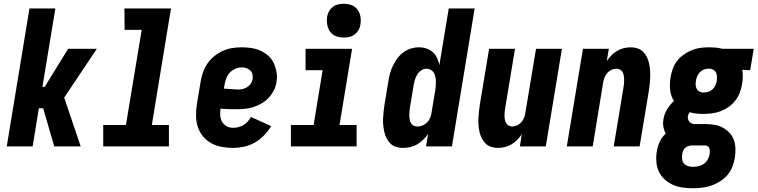

<svg xmlns="http://www.w3.org/2000/svg" viewBox="-20 -780 4040 1023"><path d="M16 0 137 -735H275L206 -317H218L343 -520H496L322 -260L410 0H269L210 -203H187L154 0Z M530 0V-114H651L735 -621H644L643 -735H891L789 -114H880V0Z M1222 8Q1191 8 1161 2.5Q1131 -3 1105.5 -17Q1080 -31 1061.5 -53.5Q1043 -76 1034 -104Q1025 -132 1024.5 -162.5Q1024 -193 1029 -225L1049 -345Q1053 -370 1061.5 -394.5Q1070 -419 1085 -441Q1100 -463 1121.5 -480.5Q1143 -498 1167.5 -509Q1192 -520 1217.5 -524Q1243 -528 1268 -528Q1294 -528 1320 -524Q1346 -520 1369 -509.5Q1392 -499 1410.5 -482Q1429 -465 1439 -443Q1449 -421 1453.5 -395Q1458 -369 1453 -343Q1450 -320 1439 -298.5Q1428 -277 1411.5 -259Q1395 -241 1373 -228.5Q1351 -216 1328.5 -209Q1306 -202 1283 -200Q1260 -198 1238 -198Q1217 -198 1196.5 -198.5Q1176 -199 1155 -201Q1152 -183 1153.5 -164.5Q1155 -146 1163.5 -131Q1172 -116 1187.5 -107.5Q1203 -99 1222 -99Q1236 -99 1250 -102.5Q1264 -106 1277 -113.5Q1290 -121 1300 -132.5Q1310 -144 1317 -157L1425 -108Q1409 -82 1387 -59Q1365 -36 1338 -20.5Q1311 -5 1281 1.5Q1251 8 1222 8ZM1250 -303Q1262 -303 1274.5 -306Q1287 -309 1298 -316.5Q1309 -324 1316.5 -335Q1324 -346 1326 -359Q1328 -372 1325 -384Q1322 -396 1313.5 -404.5Q1305 -413 1293 -417Q1281 -421 1268 -421Q1251 -421 1233.5 -413.5Q1216 -406 1203.5 -392Q1191 -378 1185 -361Q1179 -344 1176 -327L1173 -308Q1183 -307 1192 -306.5Q1201 -306 1211 -305.5Q1221 -305 1230.5 -304Q1240 -303 1250 -303Z M1530 0V-114H1651L1699 -406H1608V-520H1856L1789 -114H1880V0ZM1812 -580Q1790 -580 1770 -587.5Q1750 -595 1738.5 -611.5Q1727 -628 1723.5 -649Q1720 -670 1723 -692Q1726 -707 1733.5 -720.5Q1741 -734 1753.5 -743.5Q1766 -753 1781.5 -756.5Q1797 -760 1812 -760Q1834 -760 1853.5 -752.5Q1873 -745 1885 -728.5Q1897 -712 1900.5 -691Q1904 -670 1900 -648Q1898 -633 1890 -619.5Q1882 -606 1869.5 -596.5Q1857 -587 1842 -583.5Q1827 -580 1812 -580Z M2128 8Q2109 8 2091.5 3Q2074 -2 2061.5 -14Q2049 -26 2040.5 -42Q2032 -58 2028 -75.5Q2024 -93 2022 -111.5Q2020 -130 2021 -149Q2022 -168 2024 -187Q2026 -206 2029 -225L2049 -345Q2052 -366 2057.5 -387Q2063 -408 2073 -428.5Q2083 -449 2096.5 -468Q2110 -487 2129 -501Q2148 -515 2169.5 -521.5Q2191 -528 2212 -528Q2233 -528 2252.5 -521.5Q2272 -515 2286.5 -501.5Q2301 -488 2309 -470.5Q2317 -453 2321 -433L2371 -735H2509L2388 0H2250L2261 -67Q2250 -50 2235 -35.5Q2220 -21 2203 -11Q2186 -1 2166.5 3.5Q2147 8 2128 8ZM2204 -106Q2218 -106 2231.5 -111.5Q2245 -117 2255.5 -127.5Q2266 -138 2271.5 -151.5Q2277 -165 2279 -178L2299 -298Q2301 -311 2302 -323Q2303 -335 2302.5 -347Q2302 -359 2299.5 -371Q2297 -383 2291.5 -392.5Q2286 -402 2275.5 -408Q2265 -414 2253 -414Q2238 -414 2224.5 -405Q2211 -396 2203 -382.5Q2195 -369 2190.5 -354.5Q2186 -340 2184 -326L2164 -206Q2162 -195 2161.5 -184.5Q2161 -174 2161 -163.5Q2161 -153 2163 -142.5Q2165 -132 2170 -123.5Q2175 -115 2184 -110.5Q2193 -106 2204 -106Z M2633 8Q2614 8 2597 2.5Q2580 -3 2567.5 -15Q2555 -27 2547 -43Q2539 -59 2535 -76.5Q2531 -94 2529.5 -112.5Q2528 -131 2529 -149.5Q2530 -168 2532 -187Q2534 -206 2537 -225L2586 -520H2724L2672 -206Q2670 -195 2669 -184.5Q2668 -174 2668 -163.5Q2668 -153 2670 -143Q2672 -133 2676.5 -124.5Q2681 -116 2690 -111Q2699 -106 2709 -106Q2722 -106 2735 -112Q2748 -118 2757.5 -128.5Q2767 -139 2772 -152Q2777 -165 2779 -178L2836 -520H2974L2888 0H2750L2760 -65Q2750 -49 2736 -35Q2722 -21 2705.5 -11Q2689 -1 2670 3.5Q2651 8 2633 8Z M3000 0 3086 -520H3224L3213 -455Q3224 -471 3237.5 -485Q3251 -499 3268 -509Q3285 -519 3303.5 -523.5Q3322 -528 3340 -528Q3359 -528 3376 -522.5Q3393 -517 3405.5 -505Q3418 -493 3426 -477Q3434 -461 3438 -443.5Q3442 -426 3443.5 -407.5Q3445 -389 3444.5 -370.5Q3444 -352 3442 -333Q3440 -314 3437 -295L3388 0H3250L3302 -314Q3304 -325 3305 -335.5Q3306 -346 3305.5 -356.5Q3305 -367 3303.5 -377Q3302 -387 3297.5 -395.5Q3293 -404 3283.5 -409Q3274 -414 3264 -414Q3251 -414 3238 -408Q3225 -402 3216 -391.5Q3207 -381 3201.5 -368Q3196 -355 3194 -342L3138 0Z M3672 223Q3644 223 3616 219Q3588 215 3564 204Q3540 193 3520.5 175Q3501 157 3490 133Q3479 109 3477 80.5Q3475 52 3480 24Q3484 -1 3495.5 -25.5Q3507 -50 3527 -68Q3518 -85 3514.5 -104.5Q3511 -124 3515 -145Q3519 -172 3534.5 -197.5Q3550 -223 3571 -242Q3554 -268 3550.5 -301.5Q3547 -335 3553 -369Q3557 -392 3565 -414.5Q3573 -437 3588 -456Q3603 -475 3623.5 -489.5Q3644 -504 3666.5 -513Q3689 -522 3712 -525Q3735 -528 3758 -528Q3775 -528 3792 -526.5Q3809 -525 3825 -521L3828 -520H3996L3977 -406L3935 -408Q3938 -389 3937.5 -370Q3937 -351 3934 -332Q3930 -309 3921.5 -286.5Q3913 -264 3898 -244.5Q3883 -225 3862.5 -210.5Q3842 -196 3819.5 -187.5Q3797 -179 3774 -176Q3751 -173 3728 -173Q3709 -173 3690.5 -175Q3672 -177 3654 -182Q3651 -177 3648.5 -171.5Q3646 -166 3645 -161Q3644 -153 3646 -145.5Q3648 -138 3652.5 -132Q3657 -126 3664 -123Q3671 -120 3678 -119H3738Q3763 -119 3787 -115Q3811 -111 3831 -100Q3851 -89 3867 -72Q3883 -55 3890.5 -33Q3898 -11 3898.5 13.5Q3899 38 3895 62Q3891 86 3881.5 110Q3872 134 3855 153.5Q3838 173 3815.5 187Q3793 201 3769 209Q3745 217 3720.5 220Q3696 223 3672 223ZM3729 -287Q3742 -287 3754.5 -291Q3767 -295 3777 -304.5Q3787 -314 3792 -326Q3797 -338 3799 -350Q3800 -361 3800 -371.5Q3800 -382 3796 -391.5Q3792 -401 3783.5 -406.5Q3775 -412 3765 -414H3754Q3742 -414 3730.5 -409.5Q3719 -405 3709.5 -395.5Q3700 -386 3695 -374Q3690 -362 3688 -350Q3686 -339 3686.5 -327.5Q3687 -316 3692.5 -306Q3698 -296 3708 -291.5Q3718 -287 3729 -287ZM3673 109Q3688 109 3702.5 105.5Q3717 102 3730 93Q3743 84 3750.5 70.5Q3758 57 3761 42Q3762 34 3762 26.5Q3762 19 3760 12Q3758 5 3752.5 0Q3747 -5 3739 -5H3667Q3658 -5 3648.5 -2Q3639 1 3631.5 7.5Q3624 14 3620 23Q3616 32 3615 41Q3613 55 3614.5 68.5Q3616 82 3624.5 91.5Q3633 101 3646 105Q3659 109 3673 109Z"/></svg>

Font: Iosevka SS18 Heavy
Style: Italic
Weight: 900
Italic angle: -9°
Monospace: yes
Designer: Belleve Invis
Foundry: Belleve Invis
Version: Version 25.1.1; ttfautohint (v1.8.4)